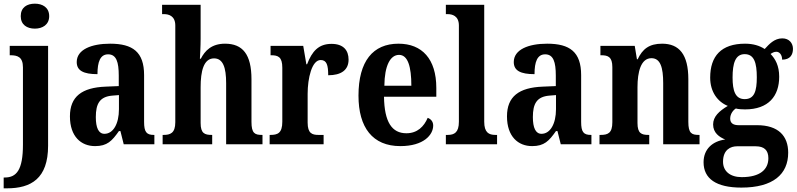

<svg xmlns="http://www.w3.org/2000/svg" viewBox="-36 -786 4342 1046"><path d="M154 -630C195 -630 232 -651 232 -698C232 -746 195 -766 154 -766C111 -766 77 -746 77 -698C77 -651 111 -630 154 -630ZM-16 240H2C133 240 226 187 226 8V-536H17V-485H21C59 -485 89 -476 89 -419V2C89 140 54 181 -10 181H-16Z M482 10C548 10 574 -18 612 -72H620L638 0H805V-51H802C762 -51 749 -67 749 -122V-377C749 -503 687 -548 564 -548C462 -548 382 -516 382 -448C382 -401 419 -382 495 -382C495 -449 510 -490 553 -490C598 -490 611 -448 611 -374V-317L540 -314C410 -309 345 -260 345 -152C345 -42 406 10 482 10ZM533 -57C501 -57 486 -90 486 -148C486 -222 508 -259 575 -265L612 -268V-191C612 -112 581 -57 533 -57Z M850 0H1120V-51H1118C1079 -51 1057 -59 1057 -116V-311C1057 -397 1073 -468 1130 -468C1179 -468 1196 -418 1196 -333V0H1394V-51H1391C1352 -51 1334 -60 1334 -122V-354C1334 -490 1286 -548 1190 -548C1116 -548 1080 -509 1058 -466H1053C1054 -485 1057 -532 1057 -576V-760H847V-709H858C881 -709 919 -701 919 -647V-120C919 -60 891 -51 855 -51H850Z M1433 0H1727V-51H1699C1665 -51 1640 -59 1640 -118V-275C1640 -360 1663 -459 1711 -459C1744 -459 1752 -431 1752 -376C1822 -376 1863 -404 1863 -461C1863 -512 1835 -547 1770 -547C1700 -547 1664 -507 1637 -436H1633L1616 -536H1438V-485H1441C1479 -485 1502 -476 1502 -417V-123C1502 -60 1476 -51 1437 -51H1433Z M2145 10C2273 10 2324 -52 2324 -102C2324 -124 2311 -138 2294 -144C2274 -97 2238 -60 2178 -60C2099 -60 2058 -121 2056 -259H2341V-307C2341 -465 2263 -548 2135 -548C1996 -548 1917 -453 1917 -265C1917 -91 1994 10 2145 10ZM2205 -319H2058C2059 -428 2090 -487 2138 -487C2186 -487 2205 -423 2205 -319Z M2393 0H2672V-51H2663C2627 -51 2602 -64 2602 -123V-760H2393V-709H2403C2426 -709 2464 -701 2464 -647V-123C2464 -64 2439 -51 2403 -51H2393Z M2863 10C2929 10 2955 -18 2993 -72H3001L3019 0H3186V-51H3183C3143 -51 3130 -67 3130 -122V-377C3130 -503 3068 -548 2945 -548C2843 -548 2763 -516 2763 -448C2763 -401 2800 -382 2876 -382C2876 -449 2891 -490 2934 -490C2979 -490 2992 -448 2992 -374V-317L2921 -314C2791 -309 2726 -260 2726 -152C2726 -42 2787 10 2863 10ZM2914 -57C2882 -57 2867 -90 2867 -148C2867 -222 2889 -259 2956 -265L2993 -268V-191C2993 -112 2962 -57 2914 -57Z M3230 0H3501V-51H3497C3459 -51 3437 -59 3437 -116V-311C3437 -393 3455 -469 3513 -469C3562 -469 3577 -418 3577 -333V0H3775V-51H3771C3732 -51 3714 -60 3714 -122V-354C3714 -490 3664 -548 3571 -548C3501 -548 3464 -519 3438 -463H3434L3422 -536H3235V-485H3239C3277 -485 3300 -476 3300 -420V-120C3300 -60 3275 -51 3236 -51H3230Z M4003 236C4176 236 4258 163 4258 46C4258 -45 4205 -104 4088 -104H3988C3960 -104 3942 -114 3942 -140C3942 -165 3958 -186 3973 -195C3984 -191 4010 -190 4023 -190C4151 -190 4209 -263 4209 -368C4209 -428 4188 -465 4162 -492C4171 -498 4180 -504 4194 -504C4209 -504 4225 -489 4225 -461C4269 -461 4284 -488 4284 -520C4284 -550 4264 -577 4226 -577C4182 -577 4154 -545 4130 -519C4102 -537 4068 -548 4023 -548C3893 -548 3833 -480 3833 -363C3833 -285 3874 -231 3929 -209C3882 -181 3849 -151 3849 -108C3849 -62 3883 -39 3915 -26C3846 -17 3797 26 3797 98C3797 187 3865 236 4003 236ZM4021 -246C3970 -246 3955 -291 3955 -364C3955 -441 3970 -491 4021 -491C4073 -491 4087 -443 4087 -365C4087 -290 4074 -246 4021 -246ZM4005 179C3942 179 3903 147 3903 95C3903 29 3945 11 3979 11H4081C4127 11 4150 32 4150 76C4150 137 4105 179 4005 179Z"/></svg>

Font: Noto Serif Sinhala Condensed
Style: Bold
Weight: 700
Width: 3
Designer: Jelle Bosma - Monotype Design Team
Foundry: Monotype Imaging Inc.
Version: Version 2.007